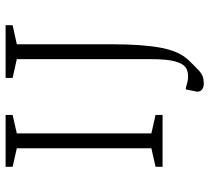

<svg xmlns="http://www.w3.org/2000/svg" viewBox="-51 -549 747 685"><g transform="rotate(-90 322.5 -206.5)"><path d="M70 0V-25L136 -40V-520L70 -535V-560H255V-535L189 -520V-40L255 -25V0ZM366 147Q355 147 346.5 141.5Q338 136 338 123Q338 122 340 112.5Q342 103 346 83H351Q365 87 374 89Q383 91 394 91Q413 91 426 81Q439 71 446.5 42.5Q454 14 454 -43V-520L387 -535V-560H575V-535L507 -520V-179Q507 -74 495 -8Q483 58 451 92Q428 116 415 128Q402 140 391.5 143.5Q381 147 366 147Z"/></g></svg>

Font: Spectral SC ExtraLight
Style: Regular
Weight: 275
Designer: Jean-Baptiste Levee
Foundry: Production Type
Version: Version 2.001